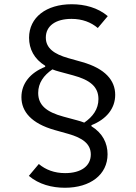

<svg xmlns="http://www.w3.org/2000/svg" viewBox="-20 -730 640 905"><path d="M487 -3C487 -56 463 -103 411 -135V-140C482 -168 523 -219 523 -283C523 -351 476 -407 366 -438L302 -456C235 -475 196 -503 196 -553C196 -607 241 -641 317 -641C368 -641 409 -625 441 -598L488 -654C441 -694 379 -710 318 -710C198 -710 117 -648 117 -552C117 -499 141 -452 193 -420V-415C122 -387 81 -336 81 -272C81 -204 128 -148 238 -117L302 -99C369 -80 408 -52 408 -2C408 52 363 86 287 86C236 86 195 70 163 43L116 99C163 139 225 155 286 155C406 155 487 93 487 -3ZM444 -263C444 -216 418 -180 377 -152C367 -156 355 -160 343 -163L280 -180C198 -202 160 -235 160 -292C160 -339 186 -375 227 -403C237 -399 249 -395 261 -392L324 -375C406 -353 444 -320 444 -263Z"/></svg>

Font: IBM Plex Mono
Style: Regular
Weight: 400
Monospace: yes
Designer: Mike Abbink, Paul van der Laan, Pieter van Rosmalen
Foundry: Bold Monday
Version: Version 2.004